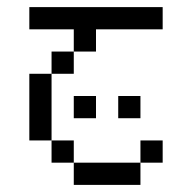

<svg xmlns="http://www.w3.org/2000/svg" viewBox="-20 -395 540 540"><path d="M437.5 62.5V0H375V62.5H187.5V125H375V62.5ZM250 -62.5V-125H187.5V-62.5ZM375 -62.5V-125H312.5V-62.5ZM437.5 -312.5V-375H62.5V-312.5H187.5V-250H125V-187.5H62.5V0H125V62.5H187.5V0H125V-187.5H187.5V-250H250V-312.5Z"/></svg>

Font: BFUnifontExMono
Style: Regular
Weight: 500
Version: Version 15.0.06